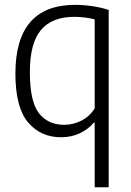

<svg xmlns="http://www.w3.org/2000/svg" viewBox="-20 -570 552 810"><path d="M379.5 -52.5H375.5Q353 -25 317.2 -8Q281.5 9 237.5 9Q151 9 98 -54.2Q45 -117.5 45 -259.5Q45 -549.5 297 -549.5Q332.5 -549.5 371 -543.8Q409.5 -538 438.5 -528V220H379.5ZM379.5 -113V-488.5Q361.5 -493 338.5 -496Q315.5 -499 293.5 -499Q200 -499 153 -443.8Q106 -388.5 106 -265.5Q106 -141.5 144.2 -92.5Q182.5 -43.5 251 -43.5Q289.5 -43.5 324.2 -61.5Q359 -79.5 379.5 -113Z"/></svg>

Font: Encode Sans Semi Condensed Light
Style: Regular
Weight: 300
Width: 4
Designer: Multiple Designers
Foundry: Impallari Type
Version: Version 2.000